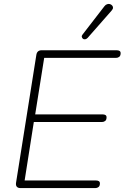

<svg xmlns="http://www.w3.org/2000/svg" viewBox="-20 -962 637 982"><path d="M468 0H85Q72 0 66 -7Q60 -14 62 -27L166 -682Q170 -705 193 -705H576Q586 -705 591.5 -701.5Q597 -698 597 -690Q597 -677 590 -671.5Q583 -666 574 -666H206L160 -377H504Q514 -377 519.5 -373.5Q525 -370 525 -362Q525 -349 518 -343.5Q511 -338 502 -338H153L106 -39H470Q480 -39 485.5 -35.5Q491 -32 491 -24Q491 -11 484 -5.5Q477 0 468 0ZM551 -908 428 -768Q422 -762 415.5 -761Q409 -760 404.5 -763.5Q400 -767 398.5 -773Q397 -779 402 -785L514 -930Q520 -938 528 -940.5Q536 -943 542.5 -941Q549 -939 553.5 -934Q558 -929 558 -922.5Q558 -916 551 -908Z"/></svg>

Font: Nunito Variable Extra Light
Style: Italic
Weight: 200
Italic angle: -9°
Designer: Vernon Adams
Foundry: Vernon Adams
Version: Version 3.602